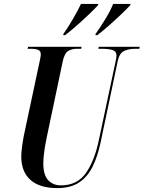

<svg xmlns="http://www.w3.org/2000/svg" viewBox="-20 -954 736 984"><path d="M274 10Q183 10 136 -32Q89 -74 89 -152Q89 -172 93 -202Q97 -232 102 -258L181 -629Q185 -647 187 -658Q189 -669 189 -676Q189 -693 175.5 -698.5Q162 -704 138 -704H121L124 -714H398L396 -704H375Q348 -704 329 -692.5Q310 -681 301 -637L221 -257Q217 -240 212.5 -214Q208 -188 205 -161.5Q202 -135 202 -117Q202 -57 227 -30.5Q252 -4 292 -4Q376 -4 420.5 -67.5Q465 -131 487 -238L571 -632Q577 -658 577 -669Q577 -692 555.5 -698Q534 -704 502 -704H484L486 -714H696L694 -704H673Q641 -704 616 -693Q591 -682 582 -635L496 -226Q481 -154 455 -101Q429 -48 385.5 -19Q342 10 274 10ZM470 -780Q494 -814 520 -856.5Q546 -899 560 -934H649L648 -928Q632 -910 601.5 -881Q571 -852 537.5 -822.5Q504 -793 479 -774H469ZM305 -780Q330 -816 354 -857Q378 -898 395 -934H484L483 -928Q466 -909 435.5 -880Q405 -851 372 -822Q339 -793 314 -774H304Z"/></svg>

Font: Noto Serif Display ExtraCondensed SemiBold
Style: Italic
Weight: 600
Width: 2
Italic angle: -12°
Designer: Monotype Design Team
Foundry: Monotype Imaging Inc.
Version: Version 2.009